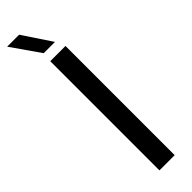

<svg xmlns="http://www.w3.org/2000/svg" viewBox="-288 -752 746 746"><g transform="rotate(-45 84.5 -379.0)"><path d="M54.8 0V-600H138.5V0ZM58.8 -640 -23.7 -758.3H42.1L120.7 -640Z"/></g></svg>

Font: Big Shoulders Thin
Style: Regular
Weight: 100
Version: Version 2.002